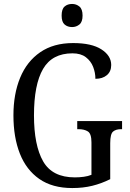

<svg xmlns="http://www.w3.org/2000/svg" viewBox="-20 -942 657 972"><path d="M346 10Q245 10 179 -36Q113 -82 80.5 -164.5Q48 -247 48 -358Q48 -466 82 -548.5Q116 -631 183.5 -677.5Q251 -724 350 -724Q444 -724 493.5 -692Q543 -660 543 -613Q543 -580 521 -561.5Q499 -543 463 -543Q463 -574 451.5 -603.5Q440 -633 414.5 -652.5Q389 -672 347 -672Q244 -672 198 -593Q152 -514 152 -358Q152 -206 198.5 -125Q245 -44 359 -44Q382 -44 404 -47Q426 -50 443 -57V-221Q443 -265 425 -276.5Q407 -288 378 -288H371V-329H598V-288H592Q567 -288 552.5 -276Q538 -264 538 -217V-35Q494 -13 447.5 -1.5Q401 10 346 10ZM345 -805Q322 -805 307 -818Q292 -831 292 -863Q292 -896 307 -909Q322 -922 345 -922Q366 -922 382 -909Q398 -896 398 -863Q398 -831 382 -818Q366 -805 345 -805Z"/></svg>

Font: Noto Serif Myanmar Cond
Style: Regular
Weight: 400
Width: 3
Designer: Ben Mitchell and the Monotype Design Team
Foundry: Monotype Imaging Inc.
Version: Version 2.106; ttfautohint (v1.8.4.7-5d5b)